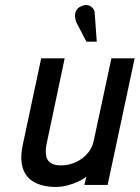

<svg xmlns="http://www.w3.org/2000/svg" viewBox="-20 -732 553 760"><path d="M355 -679Q355 -691 347 -700Q339 -709 327 -711.5Q315 -714 301 -707Q287 -701 281.5 -690Q276 -679 277 -666.5Q278 -654 282 -644L322 -567H363ZM322 -33 314 0H406L513 -501H421L351 -175Q347 -154 336 -137.5Q325 -121 309 -108Q293 -95 274 -87.5Q255 -80 235 -78Q203 -75 185 -84.5Q167 -94 163 -113.5Q159 -133 164 -160L236 -501H143L70 -158Q62 -120 65 -92.5Q68 -65 79.5 -45.5Q91 -26 109.5 -14.5Q128 -3 151 2.5Q174 8 200 8Q223 8 246.5 2Q270 -4 290 -13.5Q310 -23 322 -33Z"/></svg>

Font: Advent Pro SemiBold
Style: Italic
Weight: 600
Italic angle: -12°
Version: Version 3.000